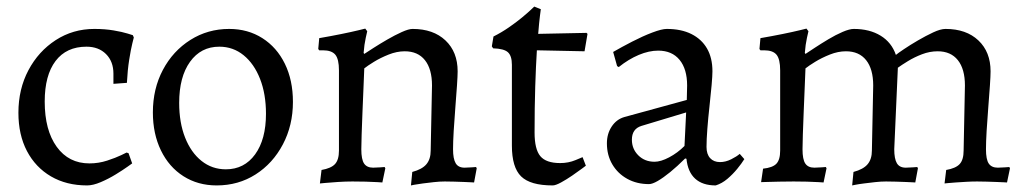

<svg xmlns="http://www.w3.org/2000/svg" viewBox="-20 -552 3123 584"><path d="M245 12Q182 12 135 -15.5Q88 -43 62 -92.5Q36 -142 36 -209Q36 -281 66.5 -338.5Q97 -396 149.5 -430Q202 -464 267 -464Q299 -464 325.5 -459.5Q352 -455 368 -450Q384 -445 384 -445L387 -438Q387 -438 382.5 -420Q378 -402 373 -370.5Q368 -339 366 -300L325 -297V-328Q325 -365 302.5 -387.5Q280 -410 243 -410Q182 -410 149 -366.5Q116 -323 116 -243Q116 -156 152.5 -105.5Q189 -55 252 -55Q280 -55 306 -63.5Q332 -72 348.5 -80Q365 -88 365 -88L371 -86L382 -55Q382 -55 368 -45Q354 -35 332 -21.5Q310 -8 286.5 2Q263 12 245 12Z M639 12Q582 12 538 -16Q494 -44 469.5 -94.5Q445 -145 445 -210Q445 -282 475.5 -339.5Q506 -397 559 -430.5Q612 -464 677 -464Q734 -464 778 -436Q822 -408 846.5 -358Q871 -308 871 -242Q871 -171 840.5 -113Q810 -55 757.5 -21.5Q705 12 639 12ZM667 -37Q723 -37 756 -82.5Q789 -128 789 -206Q789 -266 771 -312Q753 -358 721 -384Q689 -410 647 -410Q591 -410 558 -364Q525 -318 525 -239Q525 -179 543 -133.5Q561 -88 593 -62.5Q625 -37 667 -37Z M1234 -29Q1264 -37 1277 -52.5Q1290 -68 1290 -94L1294 -292Q1294 -342 1272.5 -369Q1251 -396 1211 -396Q1187 -396 1162 -386Q1137 -376 1117.5 -364Q1098 -352 1088 -344Q1087 -318 1085.5 -282.5Q1084 -247 1082.5 -210Q1081 -173 1080 -143Q1079 -113 1079 -98Q1079 -67 1087.5 -54.5Q1096 -42 1115 -42Q1124 -42 1137 -43Q1150 -44 1150 -44L1152 -40L1143 3Q1143 3 1128 2Q1113 1 1092 0.5Q1071 0 1052 0Q1031 0 1008 1.5Q985 3 969 4.5Q953 6 953 6L958 -35Q987 -40 999 -53Q1011 -66 1011 -94V-338Q1011 -372 1000 -385.5Q989 -399 962 -399H951L948 -403L951 -436Q986 -442 1018 -448.5Q1050 -455 1070.5 -460Q1091 -465 1091 -465L1097 -457Q1097 -457 1092.5 -437Q1088 -417 1086 -391L1088 -388Q1097 -394 1116.5 -406.5Q1136 -419 1158.5 -432Q1181 -445 1202 -454.5Q1223 -464 1235 -464Q1298 -464 1335 -429Q1372 -394 1372 -335Q1372 -322 1370 -292Q1368 -262 1365 -225Q1362 -188 1360 -154Q1358 -120 1358 -98Q1358 -69 1366 -55.5Q1374 -42 1393 -42Q1402 -42 1415 -43Q1428 -44 1428 -44L1430 -40L1422 3Q1422 3 1413.5 2.5Q1405 2 1391.5 1.5Q1378 1 1362.5 0.5Q1347 0 1333 0Q1317 0 1299.5 2Q1282 4 1266 6Q1250 8 1240 10Q1230 12 1230 12Z M1661 12Q1593 12 1565 -15.5Q1537 -43 1537 -109V-355Q1537 -382 1525 -393Q1513 -404 1480 -405L1476 -411L1481 -441Q1505 -453 1527.5 -468.5Q1550 -484 1567.5 -498.5Q1585 -513 1595 -522.5Q1605 -532 1605 -532L1625 -524Q1625 -524 1622.5 -505Q1620 -486 1617 -449L1764 -452L1767 -449L1758 -396L1613 -399Q1610 -352 1608 -289Q1606 -226 1606 -149Q1606 -98 1623.5 -77Q1641 -56 1684 -56Q1709 -56 1730.5 -65Q1752 -74 1752 -74L1762 -48Q1762 -48 1750 -39Q1738 -30 1720.5 -18Q1703 -6 1686.5 3Q1670 12 1661 12Z M2157 12Q2117 12 2094.5 -8.5Q2072 -29 2068 -69L2064 -70Q2040 -46 2018.5 -28.5Q1997 -11 1980.5 -1.5Q1964 8 1954 8Q1917 8 1888 -8Q1859 -24 1842.5 -52Q1826 -80 1826 -116Q1826 -145 1840.5 -167Q1855 -189 1879 -196L2069 -248L2070 -292Q2070 -342 2047 -370Q2024 -398 1982 -398Q1954 -398 1923 -385Q1892 -372 1862 -348L1857 -351L1845 -394Q1871 -409 1903 -425.5Q1935 -442 1964 -453Q1993 -464 2008 -464Q2052 -464 2083 -448.5Q2114 -433 2130.5 -404.5Q2147 -376 2147 -335Q2147 -322 2144.5 -293Q2142 -264 2138 -228.5Q2134 -193 2131.5 -160Q2129 -127 2129 -105Q2129 -83 2140 -71Q2151 -59 2170 -59Q2187 -59 2204 -67.5Q2221 -76 2230 -84L2244 -68Q2236 -55 2222.5 -38.5Q2209 -22 2192.5 -8Q2176 6 2157 12ZM1971 -60Q1990 -60 2015.5 -73.5Q2041 -87 2062 -108L2067 -210L1931 -169Q1902 -160 1902 -127Q1902 -99 1921.5 -79.5Q1941 -60 1971 -60Z M2576 -29Q2606 -37 2619 -52.5Q2632 -68 2632 -94L2636 -292Q2636 -342 2614.5 -369Q2593 -396 2553 -396Q2529 -396 2504 -386Q2479 -376 2459.5 -364Q2440 -352 2430 -344Q2429 -318 2427.5 -282.5Q2426 -247 2424.5 -210Q2423 -173 2422 -143Q2421 -113 2421 -98Q2421 -67 2429.5 -54.5Q2438 -42 2457 -42Q2466 -42 2479 -43Q2492 -44 2492 -44L2494 -40L2485 3Q2485 3 2470 2Q2455 1 2434 0.5Q2413 0 2394 0Q2373 0 2350 0.5Q2327 1 2311 1.5Q2295 2 2295 2L2301 -39Q2330 -42 2341.5 -54Q2353 -66 2353 -94V-338Q2353 -372 2342 -385.5Q2331 -399 2304 -399H2293L2290 -403L2293 -436Q2328 -442 2360 -448.5Q2392 -455 2412.5 -460Q2433 -465 2433 -465L2439 -457Q2439 -457 2434.5 -437Q2430 -417 2428 -391L2430 -388Q2439 -394 2458 -406.5Q2477 -419 2499.5 -432.5Q2522 -446 2543 -455Q2564 -464 2577 -464Q2625 -464 2658.5 -443.5Q2692 -423 2705 -385Q2711 -390 2729.5 -402.5Q2748 -415 2772 -429Q2796 -443 2818.5 -453.5Q2841 -464 2856 -464Q2919 -464 2956 -429Q2993 -394 2993 -335Q2993 -322 2991 -292Q2989 -262 2986 -225Q2983 -188 2981 -154Q2979 -120 2979 -98Q2979 -67 2987.5 -54.5Q2996 -42 3015 -42Q3024 -42 3037 -43Q3050 -44 3050 -44L3052 -40L3043 3Q3043 3 3034 2.5Q3025 2 3011 1.5Q2997 1 2981.5 0.5Q2966 0 2952 0Q2936 0 2919 1Q2902 2 2887 3Q2872 4 2862.5 5Q2853 6 2853 6L2858 -35Q2887 -40 2899 -53Q2911 -66 2911 -94L2915 -292Q2915 -342 2893.5 -369Q2872 -396 2832 -396Q2808 -396 2784.5 -387Q2761 -378 2741.5 -366Q2722 -354 2711 -346L2700 -98Q2700 -69 2708 -55.5Q2716 -42 2735 -42Q2744 -42 2757 -43Q2770 -44 2770 -44L2772 -40L2764 3Q2764 3 2755.5 2.5Q2747 2 2733.5 1.5Q2720 1 2704.5 0.5Q2689 0 2675 0Q2659 0 2641.5 2Q2624 4 2608 6Q2592 8 2582 10Q2572 12 2572 12Z"/></svg>

Font: Alegreya
Style: Regular
Weight: 400
Designer: Juan Pablo del Peral
Foundry: Huerta Tipografica
Version: Version 2.009